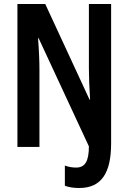

<svg xmlns="http://www.w3.org/2000/svg" viewBox="-20 -734 642 959"><path d="M376 205C485 205 535 132 535 -17V-714H424V-392C424 -351 426 -299 430 -237H427L206 -714H67V0H177V-385C177 -426 175 -480 170 -543H173L424 -3C424 71 405 103 360 103C339 103 320 99 304 93V194C326 202 350 205 376 205Z"/></svg>

Font: Noto Sans Armenian ExtraCondensed SemiBold
Style: Regular
Weight: 600
Width: 2
Designer: Monotype Design Team
Foundry: Monotype Imaging Inc.
Version: Version 2.008